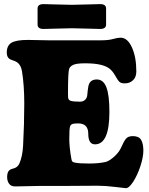

<svg xmlns="http://www.w3.org/2000/svg" viewBox="-20 -916 743 958"><path d="M333 -774.9Q304.7 -774.9 259.5 -773.2Q214.4 -771.5 197.3 -771.5Q167.5 -771.5 167.5 -793.5V-873.5Q167.5 -895.5 197.3 -895.5Q214.4 -895.5 259.5 -893.8Q304.7 -892.1 333 -892.1H343.3Q371.6 -892.1 417 -893.8Q462.4 -895.5 479.5 -895.5Q509.3 -895.5 509.3 -873.5V-793.5Q509.3 -771.5 479.5 -771.5Q462.4 -771.5 417 -773.2Q371.6 -774.9 343.3 -774.9ZM182.1 11.7Q160.6 11.7 118.7 12.9Q76.7 14.2 55.7 14.2Q34.7 14.2 25.1 0.5Q15.6 -13.2 15.6 -32.2Q15.6 -51.3 22.2 -61.3Q28.8 -71.3 44.9 -74.7Q67.4 -79.6 76.7 -100.1Q92.3 -135.7 95.2 -189Q101.1 -298.3 101.1 -399.9Q101.1 -489.7 89.8 -560.1Q84.5 -592.3 64.9 -605.5Q58.6 -609.9 45.4 -614.3Q32.2 -618.7 27.3 -622.1Q13.7 -631.8 13.7 -653.3Q13.7 -688.5 37.1 -702.6Q60.5 -716.8 119.6 -716.8Q137.2 -716.8 173.3 -715.8Q209.5 -714.8 224.6 -714.8H481.9Q521.5 -714.8 543.9 -721.4Q566.4 -728 581.5 -728Q616.2 -728 638.2 -679.7Q660.2 -631.3 660.2 -559.1Q660.2 -531.7 644 -515.9Q627.9 -500 602.1 -500Q584 -500 575.7 -507.8Q567.4 -515.6 551.8 -543.5Q540 -563.5 524.4 -575Q508.8 -586.4 481.9 -592.8Q452.6 -600.1 404.3 -600.1Q361.8 -600.1 345.2 -592.3Q328.6 -584.5 324.7 -571.3Q319.3 -554.2 319.3 -449.2Q319.3 -435.1 319.8 -429.4Q320.3 -423.8 323.5 -419.2Q326.7 -414.6 333.5 -412.6Q348.1 -408.7 378.9 -408.7Q395 -408.7 404.8 -418.2Q414.6 -427.7 415.5 -442.4Q417.5 -466.8 420.9 -485.4Q427.7 -519.5 462.9 -519.5Q495.6 -519.5 510.7 -480.7Q525.9 -441.9 525.9 -357.9Q525.9 -195.8 454.1 -195.8Q420.4 -195.8 420.4 -248.5Q420.4 -300.3 369.6 -300.3Q349.1 -300.3 341.1 -297.4Q333 -294.4 329.6 -285.2Q325.7 -274.4 325.7 -223.1Q325.7 -180.7 336.4 -122.1Q337.9 -113.3 341.1 -109.9Q344.2 -106.4 354 -104.5Q375.5 -100.1 424.3 -100.1Q472.7 -100.1 506.8 -107.9Q521.5 -111.3 541 -127Q560.5 -142.6 574.2 -161.6Q581.5 -172.4 591.8 -195.3Q602.1 -218.3 612.3 -227.5Q622.6 -236.8 643.1 -236.8Q673.3 -236.8 684.3 -217.8Q695.3 -198.7 695.3 -164.6Q695.3 -132.3 680.7 -87.4Q666 -42.5 645 -9.8Q624 22.9 607.9 22.9Q602.5 22.9 554.7 16.8Q506.8 10.7 466.8 10.7Q435.5 10.7 382.6 11.2Q329.6 11.7 310.5 11.7Z"/></svg>

Font: Cooper* Black
Style: Regular
Weight: 900
Designer: Owen Earl
Foundry: indestructible type*
Version: Version 0.001